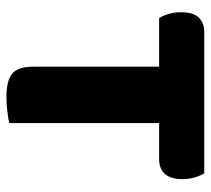

<svg xmlns="http://www.w3.org/2000/svg" viewBox="-49 -597 654 596"><g transform="rotate(90 278.0 -299.0)"><path d="M185 -466V-606H518Q525 -595 530.5 -577Q536 -559 536 -538Q536 -501 519.5 -483.5Q503 -466 475 -466ZM369 -606V-466H36Q29 -477 23.5 -495Q18 -513 18 -534Q18 -572 34.5 -589Q51 -606 79 -606ZM187 -493H362V-1Q351 2 328 5Q305 8 281 8Q229 8 208 -10.5Q187 -29 187 -75Z"/></g></svg>

Font: Baloo Bhaijaan 2 ExtraBold
Style: Regular
Weight: 800
Designer: Sanskriti Dholi, Noopur Datye and Ek Type
Foundry: Ek Type
Version: Version 1.701